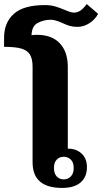

<svg xmlns="http://www.w3.org/2000/svg" viewBox="-63 -913 502 943"><path d="M97 -116V-585Q97 -624 84 -645Q71 -666 41.5 -674.5Q12 -683 -43 -683V-728Q-43 -802 5 -845Q53 -888 157 -888Q186 -888 208 -881.5Q230 -875 256 -864Q286 -851 300 -851Q316 -851 330.5 -860Q345 -869 363 -893L419 -845Q404 -817 376 -799Q348 -781 317 -781Q296 -781 279 -786Q262 -791 241 -801Q207 -816 187 -816Q152 -816 122.5 -800.5Q93 -785 92 -740Q102 -742 119 -742Q191 -742 230.5 -700.5Q270 -659 270 -584V-183Q312 -183 338 -158.5Q364 -134 364 -92Q364 -44 333 -17Q302 10 242 10Q97 10 97 -116ZM299 -88Q299 -115 285 -129Q271 -143 250 -143Q229 -143 215.5 -129Q202 -115 202 -88Q202 -61 215.5 -46.5Q229 -32 250 -32Q271 -32 285 -46.5Q299 -61 299 -88Z"/></svg>

Font: Trirong ExtraBold
Style: Regular
Weight: 800
Designer: Katatrad Team
Foundry: CadsonDemak
Version: Version 1.001